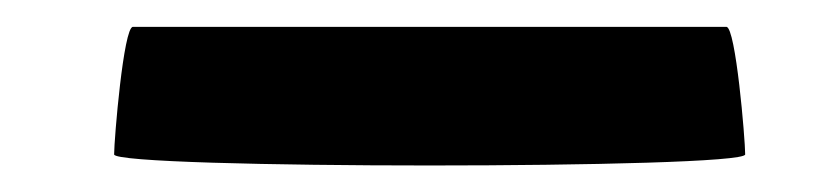

<svg xmlns="http://www.w3.org/2000/svg" viewBox="-20 -376 621 143"><path d="M65 -261C65 -250 535 -250 535 -261C535 -272 528 -356 521 -356H79C72 -356 65 -272 65 -261Z"/></svg>

Font: Ampere
Style: SuExt
Weight: 400
Version: Version 1